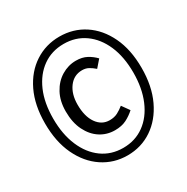

<svg xmlns="http://www.w3.org/2000/svg" viewBox="-153 -786 906 930"><g transform="rotate(-30 300.0 -321.0)"><path d="M300 11Q224 11 162.5 -30Q101 -71 65.5 -146Q30 -221 30 -323Q30 -425 65.5 -499Q101 -573 162.5 -613Q224 -653 300 -653Q377 -653 438 -613Q499 -573 534.5 -499Q570 -425 570 -323Q570 -221 534.5 -146Q499 -71 438 -30Q377 11 300 11ZM300 -31Q367 -31 417.5 -67.5Q468 -104 496 -170Q524 -236 524 -323Q524 -411 496 -475.5Q468 -540 417.5 -576Q367 -612 300 -612Q233 -612 182.5 -576Q132 -540 104 -475.5Q76 -411 76 -323Q76 -236 104 -170Q132 -104 182.5 -67.5Q233 -31 300 -31ZM308 -125Q263 -125 226.5 -148.5Q190 -172 168 -216.5Q146 -261 146 -323Q146 -381 169 -423.5Q192 -466 230 -489Q268 -512 311 -512Q346 -512 371 -498.5Q396 -485 415 -465L381 -426Q365 -440 349.5 -448.5Q334 -457 314 -457Q268 -457 240 -419.5Q212 -382 212 -323Q212 -257 239 -218.5Q266 -180 310 -180Q336 -180 355 -190Q374 -200 391 -214L421 -172Q399 -152 372.5 -138.5Q346 -125 308 -125Z"/></g></svg>

Font: SauceCodePro NFM
Style: Regular
Weight: 400
Monospace: yes
Designer: Paul D. Hunt, Teo Tuominen
Foundry: Adobe
Version: Version 2.042;hotconv 1.1.0;makeotfexe 2.6.0;Nerd Fonts 3.3.